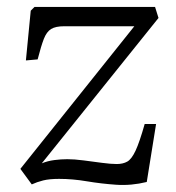

<svg xmlns="http://www.w3.org/2000/svg" viewBox="-20 -527 509 556"><path d="M80 -507H429L439 -475L101 -54Q118 -61 137.5 -63.5Q157 -66 175 -66Q195 -66 222 -62.5Q249 -59 275 -55.5Q301 -52 318 -52Q336 -52 348.5 -59Q361 -66 372.5 -90.5Q384 -115 399 -168H432L405 0Q360 11 316.5 8Q273 5 231.5 -2Q190 -9 151 -9Q123 -9 105 -4.5Q87 0 72 7L39 -38L369 -451H166Q141 -451 128 -443Q115 -435 107 -414.5Q99 -394 89 -355L55 -352L69 -496Z"/></svg>

Font: Literata 36pt Light
Style: Italic
Weight: 300
Italic angle: -2°
Designer: Latin by Veronika Burian and Jose Scaglione. Greek by Irene Vlachou. Cyrillic by Vera Evstafieva
Foundry: TypeTogether
Version: Version 3.002